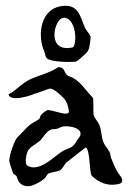

<svg xmlns="http://www.w3.org/2000/svg" viewBox="-20 -639 452 663"><path d="M75 4C80 4 85 3 90 2C106 -4 124 -13 136 -25C139 -28 143 -37 146 -39C158 -45 175 -45 187 -51C197 -56 204 -76 212 -80C214 -81 275 -130 276 -130C292 -122 288 -41 297 -32C315 -14 340 -1 367 -1C376 -1 385 -2 394 -5C404 -8 405 -21 395 -32C381 -48 361 -97 361 -104V-107C357 -121 346 -130 340 -142C329 -162 332 -184 324 -205C319 -219 307 -229 303 -243C302 -249 303 -300 301 -301C276 -326 255 -364 220 -375C197 -383 209 -407 181 -407C146 -384 112 -379 82 -364C63 -355 40 -334 22 -320C19 -318 10 -316 10 -312V-311C13 -303 23 -300 35 -300C58 -300 91 -311 99 -315C100 -316 100 -316 101 -316C108 -316 150 -335 156 -333C173 -327 187 -313 202 -298C205 -295 213 -280 214 -274C215 -272 218 -256 218 -254C218 -233 155 -264 142 -258C134 -254 117 -242 117 -230C117 -227 92 -215 86 -210C72 -200 57 -180 42 -167C31 -158 12 -105 12 -83C12 -80 24 -43 25 -41C29 -34 36 -37 39 -26C43 -8 57 4 75 4ZM96 -61C89 -61 82 -63 75 -67C70 -69 69 -77 69 -83V-89C74 -131 85 -127 118 -153C129 -163 143 -193 164 -193C187 -193 186 -203 206 -203C229 -203 255 -196 258 -180V-176C258 -168 251 -162 247 -156C228 -120 217 -133 187 -111C165 -96 131 -61 96 -61ZM217 -425C227 -425 236 -426 241 -426C249 -428 259 -439 265 -444C285 -461 287 -464 291 -492C291 -496 293 -504 293 -509C293 -511 293 -513 292 -515C287 -525 278 -533 273 -544C259 -576 253 -619 207 -619C146 -619 121 -570 121 -519C121 -499 125 -478 133 -461C137 -452 135 -443 144 -436C155 -428 191 -425 217 -425ZM212 -473C179 -473 168 -495 168 -519C168 -547 184 -577 198 -577C200 -577 202 -579 203 -578C230 -574 240 -537 240 -509C240 -491 236 -476 230 -475C224 -474 218 -473 212 -473Z"/></svg>

Font: Ancial
Style: Regular
Weight: 400
Designer: Daytona Mess (Anne-Dauphine Borione)
Foundry: Daytona Mess (Anne-Dauphine Borione)
Version: Version 1.000;Glyphs 3.2 (3192)